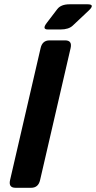

<svg xmlns="http://www.w3.org/2000/svg" viewBox="-20 -892 456 912"><path d="M207.5 -752Q178.2 -752 202.1 -783.2L252 -848.6Q269.5 -871.6 310.5 -871.6H396.5Q433.1 -871.6 401.4 -841.8L325.7 -770.5Q306.2 -752 267.6 -752ZM53.7 0Q19.5 0 27.8 -36.6L172.9 -663.6Q181.2 -700.2 215.3 -700.2H289.6Q323.7 -700.2 315.4 -663.6L170.4 -36.6Q162.1 0 127.9 0Z"/></svg>

Font: Istok
Style: Bold Italic
Weight: 700
Italic angle: -13°
Designer: Andrey V. Panov
Foundry: Andrey V. Panov
Version: Version 1.0.3